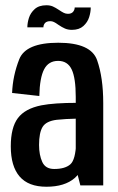

<svg xmlns="http://www.w3.org/2000/svg" viewBox="-20 -705 450 730"><path d="M268 -68.5V-336.5Q268 -408.5 252.5 -441Q237 -473.5 201 -473.5Q164.5 -473.5 147.8 -441.5Q131 -409.5 129.5 -340L26 -351.5Q28.5 -417 53.2 -479.8Q78 -542.5 201.5 -542.5Q326 -542.5 349.2 -476.2Q372.5 -410 372.5 -313V0H285.5ZM304.5 -131Q302.5 -61.5 264.2 -28.2Q226 5 156.5 5Q88 5 54.5 -34Q21 -73 21 -148.5Q21 -220 48 -256Q75 -292 137 -304.5Q185.5 -314 274 -314V-254Q228 -253 195.5 -249.5Q155.5 -244.5 142 -222.5Q128.5 -200.5 128.5 -154Q128.5 -115.5 140.8 -89Q153 -62.5 186 -62.5Q227 -62.5 247.2 -80Q267.5 -97.5 269.5 -164ZM253.5 -591.5Q238.5 -591.5 227 -596.5Q215.5 -601.5 201.5 -611Q192 -618 185.2 -621.2Q178.5 -624.5 171.5 -624.5Q157.5 -624.5 151.2 -617.5Q145 -610.5 145 -601H84Q84 -618 90 -637Q96 -656 112 -670.5Q128 -685 156.5 -685Q170.5 -685 180.8 -680.5Q191 -676 204.5 -667Q215.5 -659.5 222.8 -656Q230 -652.5 238.5 -652.5Q251.5 -652.5 257.8 -660Q264 -667.5 264 -676.5H325Q325 -659 319 -639.8Q313 -620.5 297 -606Q281 -591.5 253.5 -591.5Z"/></svg>

Font: Anybody Narrow Medium
Style: Regular
Weight: 500
Width: 3
Designer: Tyler Finck
Foundry: Etcetera Type Company
Version: Version 1.000; ttfautohint (v1.8)